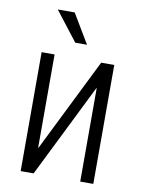

<svg xmlns="http://www.w3.org/2000/svg" viewBox="-83 -782 623 840"><g transform="rotate(10 229.0 -362.5)"><path d="M390.6 -528.3V0H332.5V-414.6L331.1 -415L125.5 0H67.9V-528.3H125.5V-114.3L127 -113.8L332.5 -528.3ZM257.8 -594.7H205.6L105 -724.6H180.2Z"/></g></svg>

Font: RobotoCondensed-Light
Style: Light
Weight: 300
Designer: Google
Version: Version 1.200311; 2013